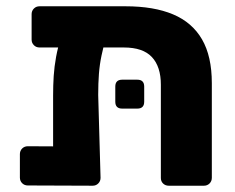

<svg xmlns="http://www.w3.org/2000/svg" viewBox="-20 -591 749 611"><path d="M105.8 -439.9Q95.1 -439.9 87.9 -447.1Q80.6 -454.4 80.6 -465V-545.9Q80.6 -556.5 87.9 -563.8Q95.1 -571 105.8 -571H379.6Q469.6 -571 530.7 -545.3Q591.7 -519.6 622.9 -465.7Q654.1 -411.9 654.1 -326.4V-25.1Q654.1 -14.5 646.9 -7.2Q639.6 0 629 0H517Q506.4 0 499.1 -6.9Q491.9 -13.9 491.9 -24.5V-321.4Q491.9 -378.9 463.4 -409.4Q435 -439.9 374 -439.9ZM230.1 -508.6H274.6Q302.1 -508.6 312.5 -497.9Q322.9 -487.3 318.5 -474.8Q309 -443.1 303.1 -414.4Q297.1 -385.8 294.8 -355.9Q292.5 -326 292.5 -288.9L300 -25.1Q300 -14.5 292.7 -7.2Q285.5 0 274.9 0L68.4 -0.8Q57.8 -0.8 50.5 -8Q43.3 -15.2 43.3 -25.9V-100.5Q43.3 -111.1 50.5 -118.4Q57.8 -125.6 68.4 -125.6L149 -125.2V-287Q149 -319.5 150.9 -349.4Q152.9 -379.4 158.5 -410.1Q164.1 -440.9 175.1 -475.1Q180.2 -488.9 191.7 -498.8Q203.2 -508.6 230.1 -508.6ZM368.9 -245.4Q346.9 -245.4 346.9 -267.4V-315.4Q346.9 -337.4 368.9 -337.4H416.9Q438.9 -337.4 438.9 -315.4V-267.4Q438.9 -245.4 416.9 -245.4Z"/></svg>

Font: Rubik Light
Style: Regular
Weight: 300
Designer: Hubert and Fischer
Foundry: Hubert and Fischer
Version: Version 2.300;gftools[0.9.30]